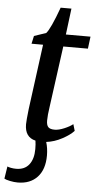

<svg xmlns="http://www.w3.org/2000/svg" viewBox="-79 -727 502 994"><g transform="rotate(5 172.0 -230.5)"><path d="M-8 152Q-2 155 11 157.5Q24 160 38 160Q82 160 105 130.5Q128 101 128 50Q128 24 125 6Q69 -7 69 -74Q69 -93 76 -154L121 -492H61L70 -533L132 -554Q154 -578 195 -691H251L234 -555H362L354 -492H226L183 -176Q176 -130 176 -103Q176 -79 185.5 -69Q195 -59 219 -59Q240 -59 268.5 -71Q297 -83 313 -96L323 -62Q303 -40 263 -18.5Q223 3 181 8Q191 40 191 78Q191 150 154 190Q117 230 52 230Q33 230 11.5 225.5Q-10 221 -18 216Z"/></g></svg>

Font: Koeln Type Serif
Style: Italic
Weight: 400
Italic angle: -8°
Designer: Eben Sorkin
Foundry: Eben Sorkin
Version: Version 2.002